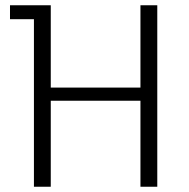

<svg xmlns="http://www.w3.org/2000/svg" viewBox="-20 -710 719 730"><path d="M514 0V-690H578V0ZM109 0V-637H18V-690H173V0ZM140 -327V-377H545V-327Z"/></svg>

Font: Mozilla Headline ExtraLight
Style: Regular
Weight: 200
Designer: Studio DRAMA
Foundry: Studio DRAMA
Version: Version 1.000